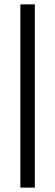

<svg xmlns="http://www.w3.org/2000/svg" viewBox="-20 -731 254 883"><path d="M140.1 131.8H73.7V-710.9H140.1Z"/></svg>

Font: Franco
Style: Regular
Weight: 400
Designer: Google
Version: Version 1.200311; 2013